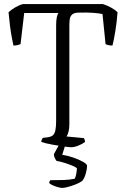

<svg xmlns="http://www.w3.org/2000/svg" viewBox="-20 -724 620 944"><path d="M328 0Q322 0 308 -2Q294 -4 276 -6.5Q258 -9 239.5 -12.5Q221 -16 206 -19.5Q191 -23 183 -26Q183 -31 185.5 -37Q188 -43 190 -46L214 -49Q230 -51 239 -58Q248 -65 252 -82Q256 -99 256 -130V-600Q256 -625 259.5 -640Q263 -655 267 -660H99L81 -507Q77 -505 67.5 -502.5Q58 -500 46 -500Q43 -514 38 -540Q33 -566 29 -598.5Q25 -631 22 -664Q35 -676 54.5 -687.5Q74 -699 93 -704H486Q508 -697 527.5 -686Q547 -675 558 -664Q554 -612 546.5 -567.5Q539 -523 533 -500Q522 -500 512 -502.5Q502 -505 499 -507L484 -655Q465 -659 437 -661Q409 -663 369 -662Q345 -662 335 -653Q325 -644 323 -630Q321 -616 321 -599V-113Q321 -91 316.5 -75Q312 -59 307 -53L392 -45Q394 -43 396 -37Q398 -31 398 -26Q385 -16 365 -8Q345 0 328 0ZM286 200Q278 200 264 196Q250 192 238 186.5Q226 181 222 176Q222 171 224 167.5Q226 164 227 162Q265 162 293.5 161Q322 160 347 155Q352 147 355 130.5Q358 114 358 103Q352 97 334.5 90Q317 83 296.5 76.5Q276 70 258 67Q254 62 249.5 53Q245 44 245 34Q253 19 261 4.5Q269 -10 285 -37H309L286 37Q313 41 341.5 51Q370 61 389 72Q408 83 408 91Q408 107 401.5 130Q395 153 384 166Q369 176 349.5 183.5Q330 191 312.5 195.5Q295 200 286 200Z"/></svg>

Font: Texturina 12pt Thin
Style: Regular
Weight: 250
Designer: Guillermo Torres Carreño
Foundry: Omnibus-Type
Version: Version 1.002